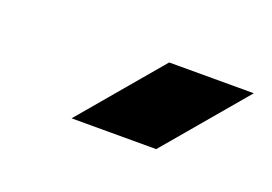

<svg xmlns="http://www.w3.org/2000/svg" viewBox="-37 -956 389 275"><g transform="rotate(20 157.5 -818.5)"><path d="M82 -757 186 -880H315L211 -757Z"/></g></svg>

Font: MuseoModerno Thin SemiBold
Style: Italic
Weight: 600
Italic angle: -9°
Version: Version 1.003